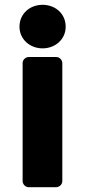

<svg xmlns="http://www.w3.org/2000/svg" viewBox="-20 -753 356 798"><path d="M157 -552C209 -552 253 -589 253 -642C253 -696 210 -733 157 -733C104 -733 61 -696 61 -642C61 -589 105 -552 157 -552ZM74 0C74 11 84 25 99 25H214C225 25 239 15 239 0V-491C239 -502 229 -516 214 -516H99C88 -516 74 -506 74 -491Z"/></svg>

Font: Falling Sky
Style: Blk
Weight: 900
Designer: Paul D. Hunt
Foundry: Adobe Systems Incorporated
Version: Version 1.02